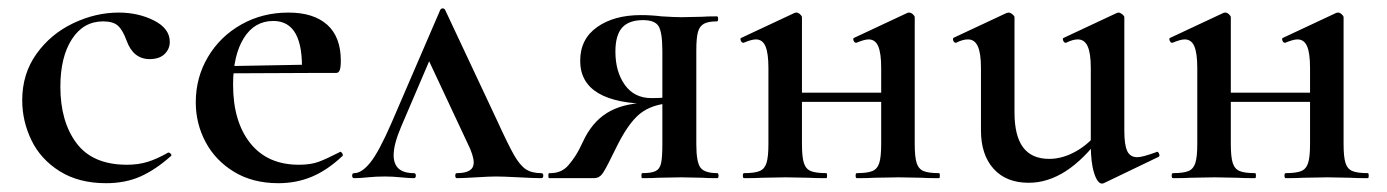

<svg xmlns="http://www.w3.org/2000/svg" viewBox="-20 -425 3308 458"><path d="M33 -186Q33 -249 67 -296.5Q101 -344 154.5 -369.5Q208 -395 263 -395Q310 -395 347.5 -376Q385 -357 385 -325Q385 -308 372.5 -296Q360 -284 337 -284Q298 -284 282 -328Q273 -353 261.5 -363.5Q250 -374 226 -374Q179 -374 151.5 -331.5Q124 -289 124 -218Q124 -135 162.5 -83.5Q201 -32 283 -32Q310 -32 332.5 -39Q355 -46 381 -61H382Q385 -61 387.5 -58Q390 -55 388 -53Q351 -20 315 -4Q279 12 233 12Q168 12 122.5 -16.5Q77 -45 55 -90.5Q33 -136 33 -186Z M447 -181Q447 -240 476 -289Q505 -338 555.5 -366.5Q606 -395 668 -395Q728 -395 760.5 -366Q793 -337 793 -280Q793 -265 790.5 -258Q788 -251 782 -251H700Q705 -375 632 -375Q587 -375 561.5 -334Q536 -293 536 -223Q536 -135 577 -83.5Q618 -32 693 -32Q721 -32 740 -39Q759 -46 790 -62L792 -63Q794 -63 796.5 -59Q799 -55 797 -53Q761 -19 724 -3.5Q687 12 644 12Q583 12 538.5 -15Q494 -42 470.5 -86Q447 -130 447 -181ZM506 -267 728 -271V-251L507 -250Z M825 -12Q843 -12 863.5 -37.5Q884 -63 914 -132L1030 -401Q1032 -405 1036 -405Q1040 -405 1042 -401L1166 -137Q1192 -80 1206 -55.5Q1220 -31 1234 -21.5Q1248 -12 1271 -12Q1276 -12 1276 -6Q1276 0 1271 0Q1254 0 1218 -2Q1180 -4 1163 -4Q1148 -4 1116 -2Q1084 0 1070 0Q1066 0 1066 -6Q1066 -12 1070 -12Q1110 -12 1110 -37Q1110 -54 1095 -84L998 -291L1035 -352L937 -123Q919 -81 919 -55Q919 -12 967 -12Q972 -12 972 -6Q972 0 967 0Q956 0 936 -2Q916 -4 898 -4Q877 -4 857 -2Q839 0 825 0Q820 0 820 -6Q820 -12 825 -12Z M1691 0Q1668 0 1655 -1L1605 -2L1550 -1Q1537 0 1512 0Q1510 0 1510 -6Q1510 -12 1512 -12Q1534 -12 1544 -17Q1554 -22 1557 -36Q1560 -50 1560 -81V-181L1589 -179Q1545 -179 1514.5 -159.5Q1484 -140 1454 -81L1438 -49Q1424 -20 1416.5 -10Q1409 0 1397 0H1290Q1288 0 1288 -6Q1288 -12 1290 -12Q1319 -11 1336 -31Q1353 -51 1363 -71.5Q1373 -92 1376 -98Q1399 -141 1436.5 -160.5Q1474 -180 1530 -180L1537 -177Q1364 -177 1364 -280Q1364 -332 1404.5 -360.5Q1445 -389 1509 -389Q1533 -389 1558 -386Q1590 -384 1605 -384L1654 -385Q1667 -386 1690 -386Q1693 -386 1693 -380Q1693 -374 1690 -374Q1670 -374 1659.5 -368.5Q1649 -363 1645 -349Q1641 -335 1641 -305V-81Q1641 -38 1651 -25Q1661 -12 1691 -12Q1694 -12 1694 -6Q1694 0 1691 0ZM1534 -191Q1569 -191 1592 -196L1560 -186V-303Q1560 -348 1551 -362.5Q1542 -377 1514 -377Q1480 -377 1464 -359Q1448 -341 1448 -302Q1448 -254 1470.5 -222.5Q1493 -191 1534 -191Z M2024 -12Q2049 -12 2061 -17Q2073 -22 2077.5 -36.5Q2082 -51 2082 -81V-263Q2082 -298 2075 -314.5Q2068 -331 2052 -331Q2042 -331 2023 -323H2022Q2018 -323 2016 -328.5Q2014 -334 2018 -335L2144 -394Q2146 -395 2149 -395Q2153 -395 2157.5 -391Q2162 -387 2162 -384V-81Q2162 -51 2166.5 -36.5Q2171 -22 2183 -17Q2195 -12 2220 -12Q2222 -12 2222 -6Q2222 0 2220 0Q2193 0 2177 -1L2124 -2L2066 -1Q2051 0 2024 0Q2021 0 2021 -6Q2021 -12 2024 -12ZM1755 -12Q1780 -12 1792 -17Q1804 -22 1808.5 -36.5Q1813 -51 1813 -81V-263Q1813 -298 1806 -314.5Q1799 -331 1783 -331Q1773 -331 1754 -323H1753Q1749 -323 1747 -328.5Q1745 -334 1749 -335L1875 -394Q1877 -395 1880 -395Q1884 -395 1888.5 -391Q1893 -387 1893 -384V-81Q1893 -51 1897.5 -36.5Q1902 -22 1914 -17Q1926 -12 1951 -12Q1953 -12 1953 -6Q1953 0 1951 0Q1924 0 1908 -1L1855 -2L1798 -1Q1783 0 1755 0Q1752 0 1752 -6Q1752 -12 1755 -12ZM1852 -204H2121V-182H1852Z M2320 -114V-263Q2320 -298 2312.5 -314.5Q2305 -331 2289 -331Q2276 -331 2261 -323H2260Q2256 -323 2254 -328Q2252 -333 2255 -335L2381 -394L2386 -395Q2390 -395 2395 -391Q2400 -387 2400 -384V-157Q2400 -101 2420.5 -73.5Q2441 -46 2483 -46Q2515 -46 2547.5 -64.5Q2580 -83 2601 -113L2607 -101Q2525 11 2434 11Q2380 11 2350 -22.5Q2320 -56 2320 -114ZM2693 -50Q2705 -50 2738 -62L2740 -63Q2743 -63 2745 -58Q2747 -53 2744 -51L2613 12L2609 13Q2598 13 2590 -12Q2582 -37 2582 -79V-263Q2582 -298 2574.5 -314.5Q2567 -331 2551 -331Q2539 -331 2523 -323H2522Q2518 -323 2516 -328.5Q2514 -334 2518 -335L2644 -394L2648 -395Q2652 -395 2657 -391Q2662 -387 2662 -384V-113Q2662 -79 2669 -64.5Q2676 -50 2693 -50Z M3047 -12Q3072 -12 3084 -17Q3096 -22 3100.5 -36.5Q3105 -51 3105 -81V-263Q3105 -298 3098 -314.5Q3091 -331 3075 -331Q3065 -331 3046 -323H3045Q3041 -323 3039 -328.5Q3037 -334 3041 -335L3167 -394Q3169 -395 3172 -395Q3176 -395 3180.5 -391Q3185 -387 3185 -384V-81Q3185 -51 3189.5 -36.5Q3194 -22 3206 -17Q3218 -12 3243 -12Q3245 -12 3245 -6Q3245 0 3243 0Q3216 0 3200 -1L3147 -2L3089 -1Q3074 0 3047 0Q3044 0 3044 -6Q3044 -12 3047 -12ZM2778 -12Q2803 -12 2815 -17Q2827 -22 2831.5 -36.5Q2836 -51 2836 -81V-263Q2836 -298 2829 -314.5Q2822 -331 2806 -331Q2796 -331 2777 -323H2776Q2772 -323 2770 -328.5Q2768 -334 2772 -335L2898 -394Q2900 -395 2903 -395Q2907 -395 2911.5 -391Q2916 -387 2916 -384V-81Q2916 -51 2920.5 -36.5Q2925 -22 2937 -17Q2949 -12 2974 -12Q2976 -12 2976 -6Q2976 0 2974 0Q2947 0 2931 -1L2878 -2L2821 -1Q2806 0 2778 0Q2775 0 2775 -6Q2775 -12 2778 -12ZM2875 -204H3144V-182H2875Z"/></svg>

Font: Cormorant Infant SemiBold
Style: Regular
Weight: 600
Designer: Christian Thalmann (Catharsis Fonts)
Foundry: Catharsis Fonts
Version: Version 4.000